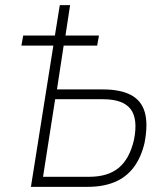

<svg xmlns="http://www.w3.org/2000/svg" viewBox="-20 -725 645 745"><path d="M100 0 187 -548H63L70 -587H193L212 -705H252L234 -587H364L357 -548H227L201 -378H380Q446 -378 487 -357Q528 -336 541.5 -290.5Q555 -245 541 -171Q527 -112 497.5 -74Q468 -36 423.5 -18Q379 0 321 0ZM147 -39H326Q399 -39 441 -74Q483 -109 500 -183Q516 -264 486.5 -302Q457 -340 380 -340H194Z"/></svg>

Font: Nunito Sans 10pt Condensed ExtraLight
Style: Italic
Weight: 250
Width: 3
Italic angle: -9°
Designer: Vernon Adams
Foundry: Vernon Adams
Version: Version 3.101;gftools[0.9.27]